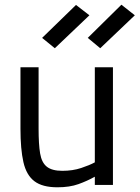

<svg xmlns="http://www.w3.org/2000/svg" viewBox="-20 -786 593 816"><path d="M224 10Q160 10 126 -16Q92 -42 79.5 -97Q67 -152 67 -239V-500H144V-239Q144 -173 150.5 -134Q157 -95 179 -77.5Q201 -60 245 -60Q289 -60 325 -72Q361 -84 383 -96V-500H460V0H383V-35Q351 -17 313.5 -3.5Q276 10 224 10ZM406 -581 353 -625 496 -766 553 -721ZM213 -581 159 -625 303 -765 360 -721Z"/></svg>

Font: Cairo Play
Style: Regular
Weight: 400
Designer: Mohamed Gaber, Accademia di Belle Arti di Urbino
Foundry: Kief Type Foundry, Accademia di Belle Arti di Urbino
Version: Version 3.119